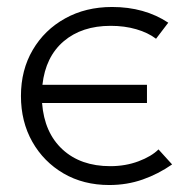

<svg xmlns="http://www.w3.org/2000/svg" viewBox="-20 -515 545 550"><path d="M293 15Q219 15 162 -18.2Q105 -51.5 72.5 -109Q40 -166.5 40 -240Q40 -314.5 73.8 -372Q107.5 -429.5 166.5 -462.2Q225.5 -495 301 -495Q394 -495 462 -450L427 -404Q404 -421.5 370.5 -431.2Q337 -441 297 -441Q214.5 -441 162.5 -396.8Q110.5 -352.5 101.5 -272H401V-220H100.5Q107 -135 159 -87Q211 -39 296 -39Q339.5 -39 376.8 -53Q414 -67 434 -87L473 -44Q433.5 -16.5 388.8 -0.8Q344 15 293 15Z"/></svg>

Font: Geologica Thin
Style: Regular
Weight: 100
Designer: Sindre Bremnes, Frode Helland
Foundry: Monokrom Skriftforlag AS
Version: Version 1.010; ttfautohint (v1.8.4.7-5d5b);gftools[0.9.28]